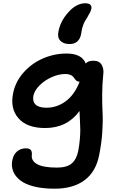

<svg xmlns="http://www.w3.org/2000/svg" viewBox="-20 -893 722 1173"><path d="M405.8 -624Q367.2 -624 348.4 -644.3Q329.6 -664.6 336.9 -700.2Q351.1 -774.9 414.1 -835Q456.5 -873 501 -873Q522.5 -873 531.7 -864.3Q541 -855.5 538.1 -838.9Q534.2 -820.8 513.2 -787.1Q503.9 -773.4 497.6 -761.2Q491.2 -749 487.3 -737.3Q483.4 -725.6 481.7 -719Q480 -712.4 478 -699.7Q476.1 -687 475.1 -683.1Q469.7 -655.3 452.1 -639.6Q434.6 -624 405.8 -624ZM314 259.8Q275.9 259.8 243.2 256.1Q210.4 252.4 185.3 245.8Q160.2 239.3 139.6 230Q119.1 220.7 105 209.7Q90.8 198.7 80.3 186.3Q69.8 173.8 64 161.4Q58.1 148.9 55.2 135.7Q52.2 122.6 52.5 110.6Q52.7 98.6 55.2 86.9Q61.5 51.8 83.7 32.5Q106 13.2 138.2 13.2Q159.2 13.2 167.5 22.7Q175.8 32.2 174.8 50.8Q168.5 87.9 206.1 109.4Q243.7 130.9 328.1 130.9Q388.2 130.9 418 105.7Q447.8 80.6 458 28.8Q464.8 -6.3 467.8 -42.2Q470.7 -78.1 470.5 -99.4Q470.2 -120.6 468.3 -159.7Q466.3 -198.7 465.8 -214.8Q389.6 -110.8 255.9 -110.8Q145 -110.8 93 -170.2Q41 -229.5 60.1 -323.2Q74.2 -394 124 -450.2Q173.8 -506.3 242.9 -536.1Q312 -565.9 386.2 -565.9Q480.5 -565.9 503.9 -504.9Q517.6 -522 550.8 -522Q586.4 -522 601.1 -497.1Q615.7 -472.2 610.8 -437Q604.5 -376.5 604.2 -314Q604 -251.5 606.7 -203.6Q609.4 -155.8 605 -87.2Q600.6 -18.6 585.9 54.2Q565.9 156.7 496.1 208.3Q426.3 259.8 314 259.8ZM184.1 -308.1Q177.2 -274.4 197 -254.6Q216.8 -234.9 263.2 -234.9Q329.1 -234.9 383.1 -275.6Q437 -316.4 466.8 -395L464.8 -394Q455.1 -394 448.5 -398.9Q441.9 -403.8 437.3 -410.6Q432.6 -417.5 426.8 -424.3Q420.9 -431.2 408.9 -436Q397 -440.9 379.9 -440.9Q338.9 -440.9 295.4 -421.4Q252 -401.9 221.2 -370.8Q190.4 -339.8 184.1 -308.1Z"/></svg>

Font: Shantell Sans Irregular
Style: Italic
Weight: 600
Italic angle: -11.31°
Designer: Stephen Nixon, Anya Danilova, Shantell Martin
Foundry: Arrow Type
Version: Version 1.006;[9816181b4]